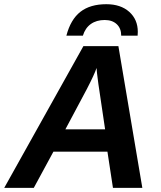

<svg xmlns="http://www.w3.org/2000/svg" viewBox="-41 -912 783 932"><path d="M507.3 0 480.5 -175.8H218.3L123 0H-20.5L363.8 -688H533.7L649.9 0ZM427.7 -582Q417.5 -550.8 379.9 -478.5L276.4 -284.2H469.2L436.5 -504.9Q427.7 -570.8 427.7 -582ZM475.1 -891.6Q544.9 -891.6 586.4 -854.5Q627.9 -817.4 627.9 -757.3L627 -738.8H547.4Q547.4 -774.4 525.6 -794.7Q503.9 -814.9 467.3 -814.9Q427.2 -814.9 399.9 -795.4Q372.6 -775.9 361.3 -738.8H281.2Q301.8 -817.4 349.1 -854.5Q396.5 -891.6 475.1 -891.6Z"/></svg>

Font: Liberation Sans
Style: Bold Italic
Weight: 700
Italic angle: -12°
Designer: Steve Matteson
Foundry: Ascender Corporation
Version: Version 2.1.5